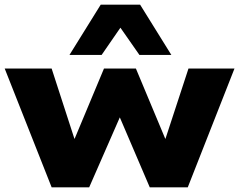

<svg xmlns="http://www.w3.org/2000/svg" viewBox="-20 -798 1020 818"><path d="M200 0 0 -506H200L297 -207H298L423 -506H559L684 -207H685L783 -506H979L780 0H618L487 -306H494L360 0ZM276 -564 409 -778H577L710 -564H574L493 -680L413 -564Z"/></svg>

Font: Nunito Sans 7pt SemiExpanded Black
Style: Regular
Weight: 900
Width: 6
Designer: Vernon Adams
Foundry: Vernon Adams
Version: Version 3.101;gftools[0.9.27]